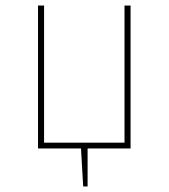

<svg xmlns="http://www.w3.org/2000/svg" viewBox="-20 -539 612 697"><path d="M454 0H298V138H282L274 0H118V-519H140V-21H432V-519H454Z"/></svg>

Font: FiraSans
Style: Regular
Weight: 150
Designer: Carrois Corporate & Edenspiekermann AG
Foundry: Carrois Corporate GbR & Edenspiekermann AG
Version: Version 3.106;PS 003.106;hotconv 1.0.70;makeotf.lib2.5.58329